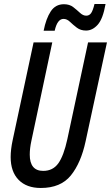

<svg xmlns="http://www.w3.org/2000/svg" viewBox="-20 -925 552 955"><path d="M183 10Q112 10 72.5 -30.5Q33 -71 33 -144Q33 -162 35.5 -183.5Q38 -205 43 -228L147 -714H240L136 -224Q128 -187 128 -156Q128 -75 195 -75Q243 -75 270 -112.5Q297 -150 315 -233L418 -714H512L406 -223Q383 -115 332.5 -52.5Q282 10 183 10ZM197 -772Q209 -833 232.5 -868.5Q256 -904 298 -904Q326 -904 344.5 -889.5Q363 -875 378 -861Q393 -847 409 -847Q424 -847 433 -859.5Q442 -872 450 -905H505Q492 -831 466 -802Q440 -773 408 -773Q381 -773 362 -787.5Q343 -802 328 -816.5Q313 -831 296 -831Q265 -831 252 -772Z"/></svg>

Font: Noto Sans ExtraCondensed Medium
Style: Italic
Weight: 500
Width: 2
Italic angle: -12°
Designer: Monotype Design Team
Foundry: Monotype Imaging Inc.
Version: Version 2.013; ttfautohint (v1.8.4.7-5d5b)